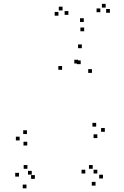

<svg xmlns="http://www.w3.org/2000/svg" viewBox="-20 -978 660 1022"><path d="M165.5 -26V-46H145.5V-26ZM126 -79.5V-99.5H106V-79.5ZM149 -48.5V-68.5H129V-48.5ZM395.5 -640V-660H375.5V-640ZM409.5 -636.5V-656.5H389.5V-636.5ZM434 -54.5V-74.5H414V-54.5ZM488.5 10V-10H468.5V10ZM528 -28V-48H508V-28ZM473.5 -79.5V-99.5H453.5V-79.5ZM498 -54.5V-74.5H478V-54.5ZM469.5 -590V-610H449.5V-590ZM415.5 -721.5V-741.5H395.5V-721.5ZM310.5 -606.5V-626.5H290.5V-606.5ZM81 -38V-58H61V-38ZM121 24.5V4.5H101V24.5ZM498 -243V-263H478V-243ZM538 -276.5V-296.5H518V-276.5ZM492 -304V-324H472V-304ZM123.5 -264.5V-284.5H103.5V-264.5ZM84.5 -230.5V-250.5H64.5V-230.5ZM125 -203.5V-223.5H105V-203.5ZM565 -910V-930H545V-910ZM542.5 -937.5V-957.5H522.5V-937.5ZM514 -913V-933H494V-913ZM426 -861V-881H406V-861ZM344 -899V-919H324V-899ZM313 -922.5V-942.5H293V-922.5ZM291 -894.5V-914.5H271V-894.5ZM428 -811.5V-831.5H408V-811.5Z"/></svg>

Font: Monaspace Radon Dots Var
Style: Regular
Weight: 400
Designer: Riley Cran and the Lettermatic Team
Version: Version 1.100 (Monaspace Radon Dots)